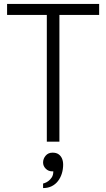

<svg xmlns="http://www.w3.org/2000/svg" viewBox="-20 -720 540 976"><path d="M218 0V-644H16V-700H484V-644H282V0ZM199 236Q199 236 199 230Q199 224 199 218.5Q199 213 199 213Q199 213 207 210.5Q215 208 225 201Q235 194 243 182Q251 170 251 151Q250 151 248 151Q246 151 245 151Q226 151 212.5 137.5Q199 124 199 106Q199 87 212 71.5Q225 56 247 56Q266 56 277.5 64Q289 72 295 85.5Q301 99 301 117Q301 140 294.5 161.5Q288 183 275 200Q262 217 243 226.5Q224 236 199 236Z"/></svg>

Font: Inclusive Sans Light
Style: Regular
Weight: 300
Designer: Olivia King
Foundry: Olivia King
Version: Version 2.004